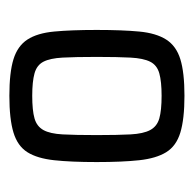

<svg xmlns="http://www.w3.org/2000/svg" viewBox="-22 -714 423 420"><g transform="rotate(90 190.0 -504.5)"><path d="M190 -313Q139 -313 110 -322Q81 -331 67 -352.5Q53 -374 49.5 -411Q46 -448 46 -504Q46 -560 49.5 -597Q53 -634 67 -656Q81 -678 110 -687Q139 -696 190 -696Q241 -696 270.5 -687Q300 -678 313.5 -656Q327 -634 331 -597Q335 -560 335 -504Q335 -448 331 -411Q327 -374 313.5 -352.5Q300 -331 270.5 -322Q241 -313 190 -313ZM190 -363Q222 -363 239.5 -368Q257 -373 265 -387.5Q273 -402 274.5 -429.5Q276 -457 276 -504Q276 -550 274.5 -578Q273 -606 265 -621Q257 -636 239.5 -641Q222 -646 190 -646Q159 -646 141 -641Q123 -636 115.5 -621Q108 -606 106.5 -578Q105 -550 105 -504Q105 -457 106.5 -429.5Q108 -402 115.5 -387.5Q123 -373 141 -368Q159 -363 190 -363Z"/></g></svg>

Font: Saira SemiCondensed
Style: Regular
Weight: 400
Width: 4
Designer: Hector Gatti with collaboration of the Omnibus-Type team
Foundry: Omnibus-Type
Version: Version 1.101